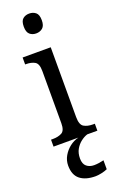

<svg xmlns="http://www.w3.org/2000/svg" viewBox="-187 -805 673 1091"><g transform="rotate(-20 149.0 -259.0)"><path d="M149 -638Q126 -638 110.5 -651.5Q95 -665 95 -698Q95 -732 110.5 -745Q126 -758 149 -758Q172 -758 188 -745Q204 -732 204 -698Q204 -665 188 -651.5Q172 -638 149 -638ZM21 0V-42H33Q64 -42 86 -53.5Q108 -65 108 -109V-426Q108 -470 87 -482Q66 -494 35 -494H29V-536H199V-114Q199 -67 220.5 -54.5Q242 -42 274 -42H286V0ZM189 240Q129 240 95.5 213.5Q62 187 62 130Q62 99 77.5 72Q93 45 117.5 26Q142 7 171 0H225Q205 6 185 21.5Q165 37 152 60Q139 83 139 115Q139 148 157 163Q175 178 202 178Q215 178 229.5 176Q244 174 261 170V224Q246 231 224.5 235.5Q203 240 189 240Z"/></g></svg>

Font: Noto Serif Myanmar SemCond
Style: Regular
Weight: 400
Width: 4
Designer: Ben Mitchell and the Monotype Design Team
Foundry: Monotype Imaging Inc.
Version: Version 2.106; ttfautohint (v1.8.4.7-5d5b)